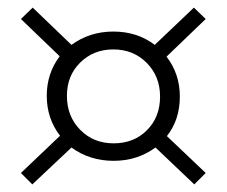

<svg xmlns="http://www.w3.org/2000/svg" viewBox="-20 -485 596 505"><path d="M453 -231Q453 -170 419 -127L521 -30L491 0L389 -97Q341 -62 279 -62Q216 -62 168 -97L65 0L35 -30L138 -128Q103 -173 103 -233Q103 -292 137 -337L35 -435L66 -465L168 -367Q216 -402 278 -402Q341 -402 387 -367L490 -465L521 -435L418 -336Q453 -291 453 -231ZM401 -231Q401 -284 366 -319.5Q331 -355 278 -355Q226 -355 191 -320.5Q156 -286 156 -233Q156 -179 191 -143.5Q226 -108 279 -108Q332 -108 366.5 -142.5Q401 -177 401 -231Z"/></svg>

Font: EauTestInfant Semilight
Style: Italic
Weight: 300
Italic angle: -12°
Designer: Christian Thalmann (Catharsis Fonts)
Version: Version 0.001;PS 000.001;hotconv 1.0.88;makeotf.lib2.5.64775